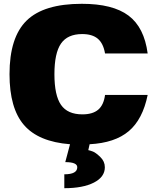

<svg xmlns="http://www.w3.org/2000/svg" viewBox="-20 -740 826 1009"><path d="M323 112 348 18Q182 5 106 -83Q30 -171 30 -350Q30 -544 120 -632Q210 -720 410 -720Q573 -720 655.5 -658Q738 -596 756 -459H532Q523 -512 494 -536.5Q465 -561 412 -561Q335 -561 300.5 -511Q266 -461 266 -350Q266 -239 300.5 -189Q335 -139 413 -139Q467 -139 496 -163.5Q525 -188 532 -241H756Q730 -113 657 -51Q584 11 451 18L444 49Q454 51 468.5 56.5Q483 62 507 85Q531 108 531 139Q531 190 473.5 219.5Q416 249 318 249V176Q386 176 386 139Q386 112 323 112Z"/></svg>

Font: Fivo Sans Modern ExtBlk
Style: Regular
Weight: 950
Designer: Alexander Slobzheninov
Foundry: Alexander Slobzheninov
Version: 1.0